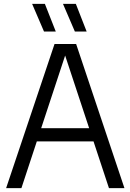

<svg xmlns="http://www.w3.org/2000/svg" viewBox="-20 -966 670 986"><path d="M11.5 0 260 -740H371L619 0H539.5L307.5 -702H321.5L90 0ZM138 -240 156 -307.5H474L492 -240ZM364.5 -804 303.5 -946H369.5L425 -804ZM206 -804 145 -946H210.5L266.5 -804Z"/></svg>

Font: Encode Sans SemiCondensed
Style: Regular
Weight: 400
Width: 4
Designer: Multiple Designers
Foundry: Impallari Type
Version: Version 3.002